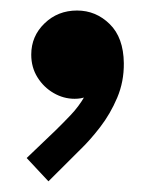

<svg xmlns="http://www.w3.org/2000/svg" viewBox="-20 -180 282 365"><path d="M72.1 164.7 30.7 120.4 85.7 67.8Q98.6 55.2 114.1 39Q129.7 22.7 140.9 3.2Q152.1 -16.4 151.5 -39.4H173.2Q170.6 -21.9 158.7 -7.1Q146.8 7.8 121.8 7.8Q100.8 7.8 82 -3.1Q63.1 -14 51.3 -32.9Q39.4 -51.9 39.4 -76.1Q39.4 -111.3 64.7 -135.6Q89.9 -160 126.5 -160Q162.3 -160 188.5 -134.3Q214.8 -108.6 215.4 -60Q215.8 -24.9 202.8 5.8Q189.8 36.4 170.5 61.5Q151.2 86.6 132.3 104.7Z"/></svg>

Font: Reddit Sans Condensed
Style: Regular
Weight: 400
Designer: Stephen Hutchings
Foundry: Reddit
Version: Version 1.014